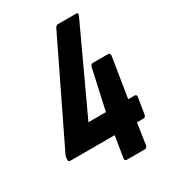

<svg xmlns="http://www.w3.org/2000/svg" viewBox="-163 -741 739 828"><g transform="rotate(-30 206.0 -327.5)"><path d="M223 0Q211 0 213 -12L230 -118H10Q-2 -118 0 -130L1 -141Q2 -145 4 -150.5Q6 -156 8 -159L244 -646Q249 -655 258 -655H348Q360 -655 354 -641L160 -223H247L291 -422Q294 -435 305 -435H380Q391 -435 390 -422L358 -223H389Q401 -223 399 -211L386 -130Q384 -118 372 -118H341L325 -12Q322 0 311 0Z"/></g></svg>

Font: Sofia Sans Extra Condensed ExtraBold
Style: Italic
Weight: 800
Italic angle: -9°
Designer: Botio Nikoltchev, Ani Petrova
Foundry: lettersoup
Version: Version 4.101; ttfautohint (v1.8.4.7-5d5b)